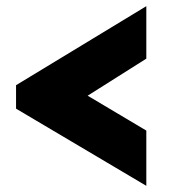

<svg xmlns="http://www.w3.org/2000/svg" viewBox="-20 -569 558 622"><path d="M32 -293 454 -549V-379L264 -259L454 -146V33L32 -217Z"/></svg>

Font: Raleway ExtraBold
Style: Regular
Weight: 800
Designer: Matt McInerney, Pablo Impallari, Rodrigo Fuenzalida
Foundry: Matt McInerney, Pablo Impallari, Rodrigo Fuenzalida
Version: Version 4.026